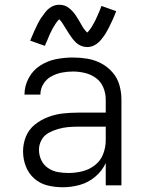

<svg xmlns="http://www.w3.org/2000/svg" viewBox="-20 -780 616 808"><path d="M244 8Q281 8 316.5 -2Q352 -12 381 -36.5Q410 -61 425 -94V0H491V-361Q491 -392 482.5 -422Q474 -452 453.5 -475.5Q433 -499 405.5 -513.5Q378 -528 347.5 -533Q317 -538 287 -538Q251 -538 215.5 -531Q180 -524 149 -504Q118 -484 100.5 -451Q83 -418 83 -382H150Q150 -406 162.5 -426.5Q175 -447 196 -458.5Q217 -470 240 -474.5Q263 -479 287 -479Q312 -479 337.5 -473Q363 -467 384 -451.5Q405 -436 415 -411.5Q425 -387 425 -361V-306H308Q276 -306 244.5 -302.5Q213 -299 182.5 -287.5Q152 -276 126.5 -255.5Q101 -235 89 -205Q77 -175 77 -143Q77 -111 88.5 -80.5Q100 -50 124.5 -28.5Q149 -7 180.5 0.5Q212 8 244 8ZM268 -52Q245 -52 223 -56Q201 -60 182 -73Q163 -86 153.5 -106.5Q144 -127 144 -150Q144 -171 154.5 -190.5Q165 -210 184 -220.5Q203 -231 223.5 -237Q244 -243 265.5 -245Q287 -247 308 -247H425V-189Q425 -160 414 -131.5Q403 -103 379 -84.5Q355 -66 326 -59Q297 -52 268 -52ZM347 -582Q364 -582 379 -590.5Q394 -599 405.5 -613Q417 -627 423.5 -637.5Q430 -648 437.5 -662.5Q445 -677 453 -694.5Q461 -712 469 -733L407 -755Q405 -749 402.5 -743Q400 -737 398 -732Q396 -727 393.5 -721.5Q391 -716 389 -711.5Q387 -707 385 -702.5Q383 -698 381 -694Q379 -690 377 -686.5Q375 -683 373 -679.5Q371 -676 369.5 -673Q368 -670 366 -667Q364 -664 363 -662.5Q362 -661 358 -655.5Q354 -650 352 -648Q350 -646 347 -643Q334 -655 322.5 -676Q311 -697 299 -715Q287 -733 270 -746.5Q253 -760 229 -760Q212 -760 197 -751.5Q182 -743 171 -729Q160 -715 153 -704.5Q146 -694 138.5 -679.5Q131 -665 123.5 -647.5Q116 -630 107 -609L169 -587Q171 -593 173.5 -598.5Q176 -604 178.5 -609.5Q181 -615 183 -620Q185 -625 187 -630Q189 -635 191 -639Q193 -643 195 -647Q197 -651 199 -655Q201 -659 203 -662.5Q205 -666 207 -669Q209 -672 210.5 -674.5Q212 -677 213 -679Q214 -681 218 -686Q222 -691 224 -693.5Q226 -696 229 -699Q236 -693 243 -682Q250 -671 257 -659.5Q264 -648 270.5 -638Q277 -628 284.5 -618Q292 -608 301.5 -599.5Q311 -591 322.5 -586.5Q334 -582 347 -582Z"/></svg>

Font: Iosevka Sparkle Light
Style: Regular
Weight: 300
Designer: Belleve Invis
Foundry: Belleve Invis
Version: Version 4.5.0; ttfautohint (v1.8.3)